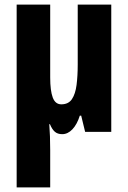

<svg xmlns="http://www.w3.org/2000/svg" viewBox="-20 -570 554 830"><path d="M461 -550V0H348L331 -70H325Q313 -32 293 -11Q273 10 249 10Q229 10 217 -0.5Q205 -11 196 -33H193Q197 16 197 79V240H52V-550H197V-235Q197 -178 208 -148.5Q219 -119 245 -119Q276 -119 291 -141.5Q306 -164 311 -203Q316 -242 316 -291V-550Z"/></svg>

Font: Noto Sans ExtraCondensed ExtraBold
Style: Regular
Weight: 800
Width: 2
Designer: Monotype Design Team
Foundry: Monotype Imaging Inc.
Version: Version 2.013; ttfautohint (v1.8.4.7-5d5b)